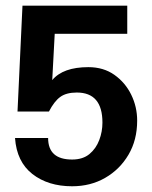

<svg xmlns="http://www.w3.org/2000/svg" viewBox="-20 -648 539 680"><path d="M235.4 11.7Q150.4 11.7 94.7 -31.7Q39.1 -75.2 33.2 -159.2H150.4Q150.4 -83 235.4 -83Q273.4 -83 296.9 -102.5Q320.3 -122.1 331.5 -151.9Q342.8 -181.6 342.8 -213.9Q342.8 -320.3 252 -320.3Q214.8 -320.3 193.4 -304.7Q171.9 -289.1 153.3 -252.9H42L59.6 -627.9H430.7V-528.3H173.8L165 -364.3Q203.1 -410.2 293 -410.2Q346.7 -410.2 385.3 -382.8Q423.8 -355.5 444.8 -312.5Q465.8 -269.5 465.8 -220.7Q465.8 -152.3 435.1 -100.1Q404.3 -47.9 352.5 -18.1Q300.8 11.7 235.4 11.7Z"/></svg>

Font: Padauk Book
Style: Bold
Weight: 700
Designer: Debbi Hosken, Becca Hirsbrunner Spalinger
Foundry: SIL International
Version: Version 5.000